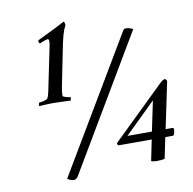

<svg xmlns="http://www.w3.org/2000/svg" viewBox="-85 -846 964 959"><g transform="rotate(-10 396.5 -366.5)"><path d="M164.4 -673.8Q161.2 -675.6 159.5 -679.6Q157.9 -683.5 157.9 -686.5Q157.9 -689 160.5 -691.4Q209.3 -714.4 246 -732.9Q282.7 -751.3 299 -760.4H299.6Q301.6 -760.4 302.5 -758Q303.5 -755.6 304.2 -752.2Q304.8 -748.9 305.1 -745.9Q305.5 -742.9 305.5 -741.6Q300.9 -733.2 295.7 -720.5Q291.8 -710.2 287.3 -694.4Q282.7 -678.7 278.2 -657.5L236.6 -451Q234 -437 232 -424.6Q230.1 -412.2 230.1 -400.7V-396.5Q230.1 -394 235.6 -391.6Q241.1 -389.2 247.6 -387.4Q254.1 -385.6 260 -384.7Q265.8 -383.7 267.8 -383.7Q269.1 -383.7 269.1 -381.3Q269.1 -378.9 268.4 -375.6Q267.8 -372.2 266.8 -369.5Q265.8 -366.8 265.8 -366.2Q256.7 -366.8 244.7 -367.1Q232.7 -367.4 220 -368Q207.3 -368.6 195.3 -368.9Q183.3 -369.2 174.2 -369.2Q156 -369.2 140.7 -368.3Q125.4 -367.4 106.6 -366.2Q105.9 -366.8 105.9 -370.4Q105.9 -374.7 107.2 -379.2Q108.5 -383.7 110.5 -383.7Q113.1 -383.7 119.6 -384.7Q126.1 -385.6 132.9 -387.4Q139.7 -389.2 145.6 -391.6Q151.4 -394 152.7 -396.5Q157.3 -405.5 159.5 -414Q161.8 -422.5 163.8 -431L205.4 -632.6Q208.6 -647.2 210.6 -658.4Q212.5 -669.6 212.5 -676.2Q212.5 -688.4 204.7 -688.4Q202.8 -688.4 197.9 -686.8Q193 -685.3 187.2 -683.2Q181.3 -681.1 175.1 -678.4Q169 -675.6 164.4 -673.8ZM236 11Q233 16 227.5 21.5Q222 27 215 27Q207 27 200.5 25Q194 23 190 21Q185 18 181 15L582 -660Q584 -665 588.5 -669.5Q593 -674 598 -674Q610 -674 621.5 -670Q633 -666 636 -664ZM670.6 -296 514.6 -143.3H638.7ZM630.9 -104.6H461.9Q458.7 -106.4 457.7 -110.3Q456.7 -114.3 457.3 -117.3L725.8 -378.3Q730.4 -382.6 736.5 -386.5Q742.7 -390.4 746 -390.4Q751.2 -390.4 754.4 -385.3Q757.7 -380.1 757 -376.5L708.3 -143.3H744.7Q747.9 -143.3 748.6 -140Q749.2 -136.7 749.2 -131.8Q749.2 -124.6 746.6 -116.4Q744 -108.2 740.8 -104.6H699.8L677.7 1.4Q673.2 2.6 667.3 3.8Q662.1 4.4 655.3 5Q648.5 5.6 639.4 5.6Q635.5 5.6 630.3 5.3Q625.1 5 620.5 4.4Q616 3.8 612.7 2.6Q609.5 1.4 609.5 -0.4Z"/></g></svg>

Font: Vermiglione Medium
Style: Italic
Weight: 500
Italic angle: -11°
Version: Version 1.000